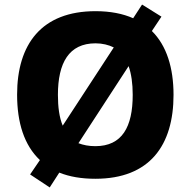

<svg xmlns="http://www.w3.org/2000/svg" viewBox="-20 -825 836 842"><path d="M741 -409C741 -527 711 -625 646 -689L688 -752L603 -805L564 -745C519 -765 464 -776 399 -776C162 -776 55 -631 55 -410C55 -287 86 -188 155 -123L112 -60L198 -3L240 -68C285 -50 337 -41 398 -41C637 -41 741 -188 741 -409ZM234 -409C234 -549 282 -635 399 -635C429 -635 457 -628 479 -617L255 -274C240 -310 234 -356 234 -409ZM562 -409C562 -269 516 -184 398 -184C369 -184 345 -189 324 -197L544 -535C556 -501 562 -459 562 -409Z"/></svg>

Font: Noto Sans Tamil UI ExtraBold
Style: Regular
Weight: 800
Designer: Jelle Bosma - Monotype Design Team
Foundry: Monotype Imaging Inc.
Version: Version 2.004